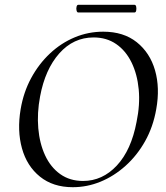

<svg xmlns="http://www.w3.org/2000/svg" viewBox="-20 -768 692 800"><path d="M283 12Q201 12 146.5 -32Q92 -76 71.5 -150Q51 -224 66 -313Q78 -384 110 -443Q142 -502 188.5 -545.5Q235 -589 291.5 -612.5Q348 -636 410 -636Q495 -636 550 -592Q605 -548 626 -475Q647 -402 631 -313Q618 -239 584.5 -179.5Q551 -120 503 -77Q455 -34 399 -11Q343 12 283 12ZM326 -14Q407 -14 467 -78.5Q527 -143 549 -260Q564 -332 558 -395.5Q552 -459 528 -508Q504 -557 464 -584.5Q424 -612 370 -612Q286 -612 227 -545.5Q168 -479 147 -366Q134 -297 139.5 -233.5Q145 -170 168 -120.5Q191 -71 231 -42.5Q271 -14 326 -14ZM306 -716Q301 -716 299 -724Q297 -732 299 -740Q301 -748 306 -748H540Q546 -748 547.5 -740Q549 -732 547.5 -724Q546 -716 540 -716Z"/></svg>

Font: Cormorant Medium
Style: Italic
Weight: 500
Italic angle: -10°
Designer: Christian Thalmann (Catharsis Fonts)
Foundry: Catharsis Fonts
Version: Version 4.000